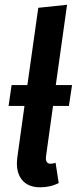

<svg xmlns="http://www.w3.org/2000/svg" viewBox="-20 -774 323 808"><path d="M203.1 -328.1 173.8 -117.2Q169.9 -85 191.9 -85Q203.6 -85 213.9 -88.9L227.1 -3.9Q192.9 14.2 148.9 14.2Q95.7 14.2 70.3 -20Q44.9 -54.2 53.2 -113.8L83 -328.1H16.1L28.8 -416H95.2L141.1 -741.2L262.2 -753.9L214.8 -416H283.2L270 -328.1Z"/></svg>

Font: Fira Sans Compressed Medium
Style: Italic
Weight: 500
Width: 3
Italic angle: -8°
Designer: Carrois Corporate & Edenspiekermann AG
Foundry: Carrois Corporate GbR & Edenspiekermann AG
Version: Version 4.203;PS 004.203;hotconv 1.0.88;makeotf.lib2.5.64775